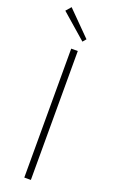

<svg xmlns="http://www.w3.org/2000/svg" viewBox="-177 -974 612 1016"><g transform="rotate(20 128.5 -466.5)"><path d="M110 -726H147V0H110ZM12 -904 37 -933 169 -800 153 -781Z"/></g></svg>

Font: Noto Sans CJK TC Thin
Style: Regular
Weight: 250
Designer: Ryoko NISHIZUKA ???? (kana & ideographs); Paul D. Hunt (Latin, Greek & Cyrillic); Wenlong ZHANG ??? (bopomofo); Sandoll 
Foundry: Adobe Systems Incorporated
Version: Version 1.004 January 19, 2016